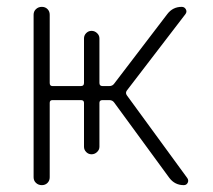

<svg xmlns="http://www.w3.org/2000/svg" viewBox="-20 -540 622 560"><path d="M78 -23V-497Q78 -507 85 -513.5Q92 -520 102 -520Q112 -520 118.5 -513.5Q125 -507 125 -497V-298Q125 -289 133 -289H216Q225 -289 225 -298V-428Q225 -437 231.5 -443.5Q238 -450 247 -450Q256 -450 263 -443.5Q270 -437 270 -428V-298Q270 -289 279 -289H299Q308 -289 313 -296L468 -499Q484 -520 510 -520Q518 -520 522 -513Q526 -506 521 -499L350 -276Q345 -269 350 -262L526 -21Q531 -14 527.5 -7Q524 0 516 0Q490 0 474 -21L313 -241Q308 -248 299 -248H279Q270 -248 270 -240V-112Q270 -103 263 -96.5Q256 -90 247 -90Q238 -90 231.5 -96.5Q225 -103 225 -112V-240Q225 -248 216 -248H133Q125 -248 125 -240V-23Q125 -13 118.5 -6.5Q112 0 102 0Q92 0 85 -6.5Q78 -13 78 -23Z"/></svg>

Font: Rounded Mplus 1c Light
Style: Regular
Weight: 300
Version: Version 1.059.20150529